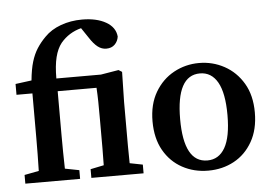

<svg xmlns="http://www.w3.org/2000/svg" viewBox="-52 -815 1278 901"><g transform="rotate(-5 586.5 -365.0)"><path d="M33 0V-41L101 -54Q102 -93 102.5 -132Q103 -171 103 -210V-419H28V-470L104 -480Q109 -532 119.5 -567Q130 -602 147 -628.5Q164 -655 188 -679Q218 -710 264.5 -727Q311 -744 365 -744Q433 -744 477 -719Q521 -694 525 -650Q522 -628 507 -613Q492 -598 467 -598Q445 -598 426.5 -612.5Q408 -627 390 -655L357 -704Q299 -689 261 -644Q241 -619 231 -579Q221 -539 221 -479H431L515 -493L531 -483L528 -342V-210Q528 -178 528 -134.5Q528 -91 529 -53L590 -41V0H344V-41L407 -54Q408 -91 408 -134.5Q408 -178 408 -210V-271Q408 -320 407.5 -352.5Q407 -385 405 -419H222V-210Q222 -171 222.5 -132Q223 -93 224 -54L291 -41V0Z M894 14Q827 14 772 -16Q717 -46 685 -102.5Q653 -159 653 -239Q653 -319 686.5 -376Q720 -433 775 -463Q830 -493 894 -493Q958 -493 1013 -463Q1068 -433 1101.5 -376.5Q1135 -320 1135 -239Q1135 -159 1102.5 -102Q1070 -45 1015.5 -15.5Q961 14 894 14ZM894 -34Q948 -34 977 -84.5Q1006 -135 1006 -238Q1006 -342 977 -393Q948 -444 894 -444Q783 -444 783 -238Q783 -34 894 -34Z"/></g></svg>

Font: Source Serif 4 Semibold
Style: Regular
Weight: 600
Designer: Frank Grießhammer
Foundry: Adobe
Version: Version 4.005;hotconv 1.1.0;makeotfexe 2.6.0